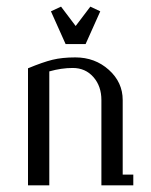

<svg xmlns="http://www.w3.org/2000/svg" viewBox="-20 -556 452 576"><path d="M64 0V-351.1Q108.4 -369.6 137.5 -376.7Q166.5 -383.8 206.1 -383.8Q265.1 -383.8 306.6 -346.4Q348.1 -309.1 348.1 -255.9V-32.2H379.9V0H284.2V-255.9Q284.2 -297.4 260.3 -324.7Q236.3 -352.1 198.2 -352.1Q164.1 -352.1 127.9 -341.8V0ZM132.8 -522 163.1 -536.1 207 -478 251 -536.1 280.8 -522 236.8 -423.8H176.8Z"/></svg>

Font: Gawaa
Style: Regular
Weight: 400
Designer: T. Christopher White
Version: Version 1.0